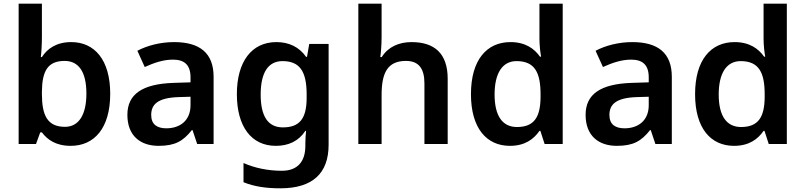

<svg xmlns="http://www.w3.org/2000/svg" viewBox="-20 -780 4362 1040"><path d="M207 -580V-760H81V0H175L198 -63H207C236 -24 282 10 363 10C491 10 577 -86 577 -272C577 -456 492 -552 366 -552C285 -552 236 -516 207 -471H201C204 -493 207 -537 207 -580ZM330 -450C406 -450 448 -391 448 -273C448 -157 406 -93 332 -93C236 -93 207 -156 207 -272V-283C208 -396 239 -450 330 -450Z M923 -552C848 -552 777 -533 724 -505L764 -417C813 -439 863 -457 917 -457C977 -457 1012 -430 1012 -361V-334L918 -331C751 -325 670 -270 670 -158C670 -43 742 10 839 10C929 10 972 -16 1019 -75H1023L1048 0H1137V-364C1137 -492 1063 -552 923 -552ZM946 -254 1012 -256V-210C1012 -127 955 -85 881 -85C832 -85 799 -105 799 -157C799 -215 835 -250 946 -254Z M1477 -552C1343 -552 1263 -446 1263 -270C1263 -94 1342 10 1474 10C1542 10 1597 -15 1634 -71H1638C1636 -55 1634 -24 1634 -4V10C1634 98 1589 145 1507 145C1431 145 1360 130 1299 103V207C1358 231 1422 240 1499 240C1673 240 1760 159 1760 4V-542H1655L1643 -472H1638C1600 -526 1545 -552 1477 -552ZM1510 -449C1601 -449 1641 -397 1641 -269V-250C1641 -134 1600 -90 1512 -90C1431 -90 1392 -151 1392 -268C1392 -387 1433 -449 1510 -449Z M2047 -579V-760H1921V0H2047V-265C2047 -384 2078 -450 2179 -450C2248 -450 2279 -409 2279 -328V0H2405V-353C2405 -492 2332 -552 2209 -552C2141 -552 2082 -526 2048 -471H2040C2043 -491 2047 -536 2047 -579Z M2742 10C2823 10 2871 -26 2902 -71H2907L2930 0H3028V-760H2902V-570C2902 -536 2907 -492 2911 -473H2905C2874 -517 2825 -552 2745 -552C2617 -552 2531 -456 2531 -270C2531 -85 2616 10 2742 10ZM2780 -92C2701 -92 2659 -153 2659 -268C2659 -383 2701 -449 2778 -449C2878 -449 2908 -385 2908 -269V-253C2907 -145 2873 -92 2780 -92Z M3405 -552C3330 -552 3259 -533 3206 -505L3246 -417C3295 -439 3345 -457 3399 -457C3459 -457 3494 -430 3494 -361V-334L3400 -331C3233 -325 3152 -270 3152 -158C3152 -43 3224 10 3321 10C3411 10 3454 -16 3501 -75H3505L3530 0H3619V-364C3619 -492 3545 -552 3405 -552ZM3428 -254 3494 -256V-210C3494 -127 3437 -85 3363 -85C3314 -85 3281 -105 3281 -157C3281 -215 3317 -250 3428 -254Z M3956 10C4037 10 4085 -26 4116 -71H4121L4144 0H4242V-760H4116V-570C4116 -536 4121 -492 4125 -473H4119C4088 -517 4039 -552 3959 -552C3831 -552 3745 -456 3745 -270C3745 -85 3830 10 3956 10ZM3994 -92C3915 -92 3873 -153 3873 -268C3873 -383 3915 -449 3992 -449C4092 -449 4122 -385 4122 -269V-253C4121 -145 4087 -92 3994 -92Z"/></svg>

Font: Noto Sans Ol Chiki SemiBold
Style: Regular
Weight: 600
Designer: Monotype Design Team, Lewis McGuffie
Foundry: Monotype Imaging Inc.
Version: Version 2.003